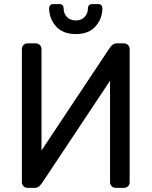

<svg xmlns="http://www.w3.org/2000/svg" viewBox="-20 -910 734 930"><path d="M237 -890H269Q278 -890 283 -884.5Q288 -879 288 -871Q288 -845 304 -828Q320 -811 347 -811Q374 -811 390 -828Q406 -845 406 -871Q406 -879 411 -884.5Q416 -890 425 -890H457Q466 -890 471 -884.5Q476 -879 476 -871Q476 -820 443 -782.5Q410 -745 347 -745Q284 -745 251 -782.5Q218 -820 218 -871Q218 -879 223 -884.5Q228 -890 237 -890ZM113 0Q102 0 94 -8Q86 -16 86 -27V-673Q86 -684 94 -692Q102 -700 113 -700H154Q165 -700 173 -692Q181 -684 181 -673V-181L506 -670Q515 -684 524 -692Q533 -700 546 -700H581Q592 -700 600 -692Q608 -684 608 -673V-27Q608 -16 600 -8Q592 0 581 0H540Q529 0 521 -8Q513 -16 513 -27V-519L188 -30Q179 -16 170 -8Q161 0 148 0Z"/></svg>

Font: Rubik
Style: Regular
Weight: 400
Designer: Hubert & Fischer
Foundry: Hubert & Fischer
Version: Version 1.100